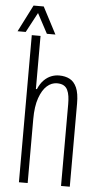

<svg xmlns="http://www.w3.org/2000/svg" viewBox="-73 -904 490 940"><g transform="rotate(5 172.0 -434.0)"><path d="M57 0V-723H100V-462H105Q117 -490 133.5 -506.5Q150 -523 169 -530.5Q188 -538 208 -538Q238 -538 260 -526.5Q282 -515 294.5 -487Q307 -459 307 -409V0H264V-402Q264 -423 261.5 -440.5Q259 -458 252.5 -471.5Q246 -485 233.5 -492Q221 -499 201 -499Q174 -499 151.5 -479Q129 -459 114.5 -418Q100 -377 100 -314V0ZM-14 -736 53 -868H103L172 -736H130L66 -856H90L26 -736Z"/></g></svg>

Font: Archivo ExtraCondensed Thin
Style: Regular
Weight: 250
Width: 2
Designer: Hector Gatti
Foundry: Omnibus-Type
Version: Version 2.001